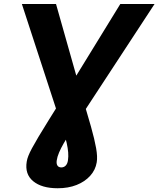

<svg xmlns="http://www.w3.org/2000/svg" viewBox="-20 -748 811 983"><path d="M92 -727.5H266.8L400.2 -256.1Q427.2 -165.6 445.7 -100Q464.2 -34.3 472.1 10.4Q480 55 475.2 83.2Q468.8 122.2 441.7 152.1Q414.6 182.1 372.1 199Q329.5 215.8 275.4 215.8Q193.8 215.8 150 179.8Q106.3 143.8 116.8 79.7Q118.9 65.9 125.2 49.9Q131.4 33.9 143.9 10.6Q156.3 -12.6 177.2 -47.7Q198.1 -82.8 229.9 -133.8Q261.7 -184.8 306.6 -256.6L595.9 -727.5H771.3L341.6 -71.5Q321.8 -41.3 306.8 -15.3Q291.8 10.7 282.4 32.9Q273 55 270.5 73.2Q268 89.8 273.9 99.4Q279.9 109 294.1 109.2Q307.7 109 316.7 99.4Q325.7 89.7 327.9 72.7Q330.8 54.4 329.1 32.4Q327.3 10.4 321.5 -15.6Q315.7 -41.6 306.1 -71.5Z"/></svg>

Font: Inter Tight
Style: Italic
Weight: 400
Italic angle: -9.39999°
Designer: Rasmus Andersson
Foundry: rsms
Version: Version 3.002